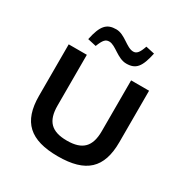

<svg xmlns="http://www.w3.org/2000/svg" viewBox="-160 -814 920 954"><g transform="rotate(30 300.0 -337.0)"><path d="M69 -205C69 -56 140 9 300 9C460 9 530 -56 530 -205V-500H427V-209C427 -120 389 -81 300 -81C211 -81 173 -120 173 -209V-500H69ZM140 -571 189 -560C205 -601 216 -613 237 -613C274 -613 313 -560 364 -560C419 -560 441 -588 459 -672L409 -683C395 -642 383 -629 364 -629C325 -629 287 -683 237 -683C183 -683 158 -657 140 -571Z"/></g></svg>

Font: LT Wave Mono Medium
Style: Regular
Weight: 500
Designer: Daniel Lyons
Version: Version 2.5 (Glyphs App)